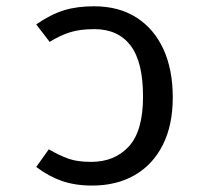

<svg xmlns="http://www.w3.org/2000/svg" viewBox="-20 -571 655 603"><path d="M269.2 11.8Q215.9 11.8 174.1 -2.8Q132.3 -17.4 93.8 -46.7L133.3 -102.1Q166.7 -82.6 194.9 -72.6Q223.1 -62.6 266.2 -62.6Q340 -62.6 384.6 -111Q429.2 -159.5 429.2 -267.7Q429.2 -377.4 389.7 -428.5Q350.3 -479.5 276.4 -479.5Q230.8 -479.5 199.5 -469.5Q168.2 -459.5 135.9 -439.5L93.8 -494.4Q139 -525.6 180.3 -538.5Q221.5 -551.3 274.9 -551.3Q352.8 -551.3 408.2 -516.2Q463.6 -481 493.1 -416.9Q522.6 -352.8 522.6 -265.1Q522.6 -177.9 491.3 -115.9Q460 -53.8 403.1 -21Q346.2 11.8 269.2 11.8Z"/></svg>

Font: FiraCode Nerd Font
Style: Regular
Weight: 400
Designer: Carrois Corporate, Edenspiekermann AG, Nikita Prokopov
Foundry: Carrois Corporate, Edenspiekermann AG, Nikita Prokopov
Version: Version 6.002;Nerd Fonts 2.1.0